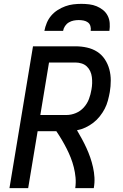

<svg xmlns="http://www.w3.org/2000/svg" viewBox="-20 -975 640 995"><path d="M29 0 151 -735H372Q402 -735 431 -728.5Q460 -722 483.5 -707Q507 -692 523 -668Q539 -644 546.5 -616Q554 -588 554 -558Q554 -528 549 -498Q545 -476 539 -453.5Q533 -431 522.5 -411Q512 -391 497 -372Q482 -353 463 -338.5Q444 -324 422.5 -314Q401 -304 379 -300Q392 -278 404.5 -255Q417 -232 428 -208Q439 -184 447.5 -159.5Q456 -135 462 -108.5Q468 -82 469.5 -55Q471 -28 466 0H370Q374 -28 371.5 -55Q369 -82 362.5 -108Q356 -134 346.5 -158Q337 -182 325 -205.5Q313 -229 300 -251Q287 -273 272 -295H175L126 0ZM189 -379H324Q349 -379 373 -389Q397 -399 414.5 -418.5Q432 -438 441 -462Q450 -486 454 -511Q457 -527 457.5 -543.5Q458 -560 456 -576Q454 -592 447.5 -606Q441 -620 430 -630.5Q419 -641 403.5 -646Q388 -651 372 -651H234ZM210 -815Q214 -836 222.5 -856.5Q231 -877 245.5 -894Q260 -911 279 -923Q298 -935 318.5 -942.5Q339 -950 360 -952.5Q381 -955 402 -955Q422 -955 442.5 -952.5Q463 -950 481 -942.5Q499 -935 514 -923Q529 -911 538 -893.5Q547 -876 548.5 -855.5Q550 -835 547 -815H450Q452 -828 448.5 -840Q445 -852 435.5 -859Q426 -866 413.5 -868.5Q401 -871 388 -871Q375 -871 362 -868.5Q349 -866 337 -859Q325 -852 317 -840Q309 -828 307 -815Z"/></svg>

Font: Iosevka Curly Medium Extended
Style: Italic
Weight: 500
Width: 7
Italic angle: -9°
Monospace: yes
Designer: Belleve Invis
Foundry: Belleve Invis
Version: Version 11.1.0; ttfautohint (v1.8.3)